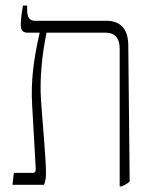

<svg xmlns="http://www.w3.org/2000/svg" viewBox="-20 -667 550 693"><path d="M25 0H139C144 -14 146 -24 146 -41C146 -96 134 -216 128 -306C123 -378 131 -468 148 -549H362C393 -549 412 -530 412 -492V6H418C431 1 441 -5 448 -12L443 -505C442 -564 414 -592 363 -592H105C87 -592 78 -605 78 -630V-647H63C58 -620 55 -594 55 -579C55 -559 61 -549 80 -549H123V-548C101 -452 91 -373 96 -288L109 -58C109 -49 107 -43 99 -43H30Z"/></svg>

Font: Noto Serif Hebrew SemiCondensed ExtraLight
Style: Regular
Weight: 200
Width: 4
Designer: Monotype Design Team
Foundry: Monotype Imaging Inc.
Version: Version 2.004